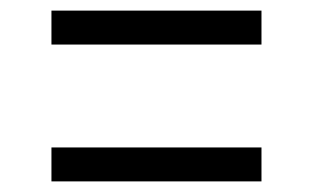

<svg xmlns="http://www.w3.org/2000/svg" viewBox="-20 -533 590 362"><path d="M77 -449V-513H473V-449ZM77 -191V-255H473V-191Z"/></svg>

Font: Onest Light
Style: Regular
Weight: 300
Designer: Dmitri Voloshin, Andrey Kudryavtsev
Foundry: Dmitri Voloshin, Andrey Kudryavtsev
Version: Version 1.000;gftools[0.9.33]